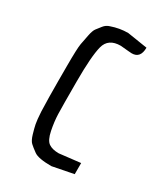

<svg xmlns="http://www.w3.org/2000/svg" viewBox="-144 -613 601 688"><g transform="rotate(30 156.5 -268.5)"><path d="M50 -268V-332Q50 -405 53.5 -424Q57 -443 61.5 -465Q66 -487 72.5 -495.5Q79 -504 88.5 -516Q98 -528 112 -532Q146 -544 181 -544L264 -531Q264 -487 228 -487Q221 -487 214 -488L181 -491Q130 -491 119 -448.5Q108 -406 108 -302Q108 -198 109 -167Q110 -136 117 -101.5Q124 -67 139 -56.5Q154 -46 181 -46L268 -56V-10L181 7Q127 7 109 -6Q91 -19 82 -27.5Q73 -36 66.5 -58Q60 -80 57 -95Q54 -110 52 -144Q50 -202 50 -268Z"/></g></svg>

Font: Economica
Style: Regular
Weight: 400
Designer: Vicente Lamonaca
Foundry: Vicente Lamonaca
Version: Version 1.101